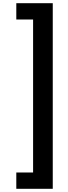

<svg xmlns="http://www.w3.org/2000/svg" viewBox="-20 -813 428 1201"><path d="M82 266H187V-691H82V-793H310V368H82Z"/></svg>

Font: Noto Sans Kannada Condensed
Style: Bold
Weight: 700
Width: 3
Designer: Jelle Bosma - Monotype Design Team
Foundry: Monotype Imaging Inc.
Version: Version 2.005; ttfautohint (v1.8.4.7-5d5b)